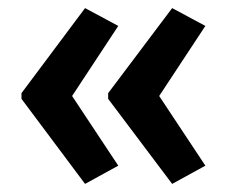

<svg xmlns="http://www.w3.org/2000/svg" viewBox="-20 -507 561 474"><path d="M33 -277 190 -487 272 -443 158 -270 272 -98 190 -53 33 -263ZM247 -277 405 -487 487 -443 373 -270 487 -98 405 -53 247 -263Z"/></svg>

Font: Noto Sans Ethiopic Condensed SemiBold
Style: Regular
Weight: 600
Width: 3
Designer: Monotype Design Team
Foundry: Monotype Imaging Inc.
Version: Version 2.102; ttfautohint (v1.8.4.7-5d5b)